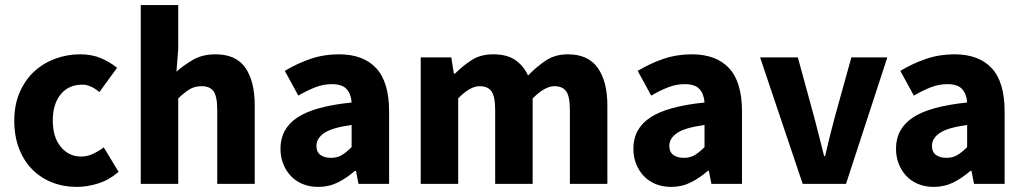

<svg xmlns="http://www.w3.org/2000/svg" viewBox="-20 -721 4019 753"><path d="M281 12Q229 12 184.5 -5.5Q140 -23 107 -56Q74 -89 55 -137.5Q36 -186 36 -248Q36 -310 57 -358.5Q78 -407 113.5 -440Q149 -473 196 -490.5Q243 -508 294 -508Q340 -508 375.5 -493Q411 -478 439 -455L370 -360Q335 -389 303 -389Q249 -389 218 -351Q187 -313 187 -248Q187 -183 218.5 -145Q250 -107 298 -107Q322 -107 344.5 -117.5Q367 -128 387 -143L445 -47Q408 -15 365 -1.5Q322 12 281 12Z M532 0V-701H679V-529L672 -440Q700 -465 737 -486.5Q774 -508 825 -508Q906 -508 942.5 -455Q979 -402 979 -308V0H832V-289Q832 -343 817.5 -363Q803 -383 771 -383Q743 -383 723 -370.5Q703 -358 679 -335V0Z M1228 12Q1194 12 1166.5 0.5Q1139 -11 1120 -31.5Q1101 -52 1090.5 -79Q1080 -106 1080 -138Q1080 -216 1146 -260Q1212 -304 1359 -319Q1357 -352 1339.5 -371.5Q1322 -391 1281 -391Q1249 -391 1217.5 -379Q1186 -367 1150 -346L1097 -443Q1145 -472 1197.5 -490Q1250 -508 1309 -508Q1405 -508 1455.5 -453.5Q1506 -399 1506 -284V0H1386L1376 -51H1372Q1340 -23 1305 -5.5Q1270 12 1228 12ZM1278 -102Q1303 -102 1321 -113Q1339 -124 1359 -144V-231Q1281 -220 1251 -199Q1221 -178 1221 -149Q1221 -125 1236.5 -113.5Q1252 -102 1278 -102Z M1630 0V-496H1750L1760 -432H1764Q1795 -463 1830 -485.5Q1865 -508 1914 -508Q1967 -508 1999.5 -486.5Q2032 -465 2051 -425Q2084 -459 2120.5 -483.5Q2157 -508 2207 -508Q2287 -508 2324.5 -454.5Q2362 -401 2362 -308V0H2215V-289Q2215 -343 2200.5 -363Q2186 -383 2154 -383Q2117 -383 2069 -335V0H1922V-289Q1922 -343 1907.5 -363Q1893 -383 1861 -383Q1823 -383 1777 -335V0Z M2612 12Q2578 12 2550.5 0.5Q2523 -11 2504 -31.5Q2485 -52 2474.5 -79Q2464 -106 2464 -138Q2464 -216 2530 -260Q2596 -304 2743 -319Q2741 -352 2723.5 -371.5Q2706 -391 2665 -391Q2633 -391 2601.5 -379Q2570 -367 2534 -346L2481 -443Q2529 -472 2581.5 -490Q2634 -508 2693 -508Q2789 -508 2839.5 -453.5Q2890 -399 2890 -284V0H2770L2760 -51H2756Q2724 -23 2689 -5.5Q2654 12 2612 12ZM2662 -102Q2687 -102 2705 -113Q2723 -124 2743 -144V-231Q2665 -220 2635 -199Q2605 -178 2605 -149Q2605 -125 2620.5 -113.5Q2636 -102 2662 -102Z M3128 0 2961 -496H3109L3173 -262Q3183 -225 3192.5 -186.5Q3202 -148 3212 -109H3216Q3225 -148 3234.5 -186.5Q3244 -225 3254 -262L3319 -496H3460L3298 0Z M3642 12Q3608 12 3580.5 0.5Q3553 -11 3534 -31.5Q3515 -52 3504.5 -79Q3494 -106 3494 -138Q3494 -216 3560 -260Q3626 -304 3773 -319Q3771 -352 3753.5 -371.5Q3736 -391 3695 -391Q3663 -391 3631.5 -379Q3600 -367 3564 -346L3511 -443Q3559 -472 3611.5 -490Q3664 -508 3723 -508Q3819 -508 3869.5 -453.5Q3920 -399 3920 -284V0H3800L3790 -51H3786Q3754 -23 3719 -5.5Q3684 12 3642 12ZM3692 -102Q3717 -102 3735 -113Q3753 -124 3773 -144V-231Q3695 -220 3665 -199Q3635 -178 3635 -149Q3635 -125 3650.5 -113.5Q3666 -102 3692 -102Z"/></svg>

Font: TypoPRO Source Sans Pro
Style: Bold
Weight: 700
Designer: Paul D. Hunt
Foundry: Adobe Systems Incorporated
Version: Version 2.020;PS 2.000;hotconv 1.0.86;makeotf.lib2.5.63406